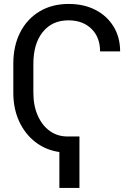

<svg xmlns="http://www.w3.org/2000/svg" viewBox="-20 -757 671 965"><path d="M379.3 -71V187.5H278.4V7.1Q209.9 -2.8 157.7 -43.1Q105.5 -83.5 76.2 -147.2Q46.9 -210.9 46.9 -291.2V-436.1Q46.9 -526.6 81.5 -594.3Q116.1 -661.9 178.8 -699.6Q241.5 -737.2 325.3 -737.2Q402 -737.2 460.2 -707Q518.5 -676.8 551.1 -623Q583.8 -569.2 583.8 -498.6H483Q483 -569.6 439.5 -612.2Q396 -654.8 323.9 -654.8Q242.2 -654.8 195 -596.2Q147.7 -537.6 147.7 -436.1V-291.2Q147.7 -226.2 169.6 -176.5Q191.4 -126.8 230.1 -98.9Q268.8 -71 319.6 -71Z"/></svg>

Font: Inter Zeller
Style: Regular
Weight: 400
Designer: Rasmus Andersson; Joe Bland
Foundry: zeller
Version: Version 3.015;git-dec3a8cb1